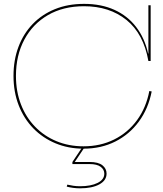

<svg xmlns="http://www.w3.org/2000/svg" viewBox="-20 -780 864 1017"><path d="M422.5 7.5Q342 7.5 274.2 -20.8Q206.5 -49 156.5 -100.2Q106.5 -151.5 79 -222.2Q51.5 -293 51.5 -378Q51.5 -462 77.8 -531.8Q104 -601.5 153 -652.5Q202 -703.5 270.8 -731.5Q339.5 -759.5 425 -759.5Q516.5 -759.5 586.2 -727.8Q656 -696 701.2 -637Q746.5 -578 764.5 -496.5H771.5L766 -457Q740.5 -601 650.2 -674Q560 -747 425 -747Q315 -747 234 -700Q153 -653 108.8 -569.8Q64.5 -486.5 64.5 -378Q64.5 -295.5 91 -227Q117.5 -158.5 165.8 -108.8Q214 -59 279.5 -32Q345 -5 422.5 -5Q512 -5 584.8 -41.2Q657.5 -77.5 705.8 -143.5Q754 -209.5 771 -298L783.5 -295.5Q765.5 -204 715.5 -136Q665.5 -68 590.5 -30.2Q515.5 7.5 422.5 7.5ZM766 -457V-752H778V-457ZM336.5 198Q351.5 201.5 368.5 204Q385.5 206.5 404 206.5Q461.5 206.5 497 188.8Q532.5 171 532.5 140Q532.5 118 513.2 103.5Q494 89 454 89H363.5V78H454.5Q500.5 78 522.5 95.5Q544.5 113 544.5 139.5Q544.5 175.5 506.5 196.5Q468.5 217.5 404 217.5Q384.5 217.5 366.5 215Q348.5 212.5 333.5 208.5ZM414 2.5H426.5L376 78H363.5Z"/></svg>

Font: Hepta Slab ExtraLight Thin
Style: Regular
Weight: 250
Version: Version 1.102